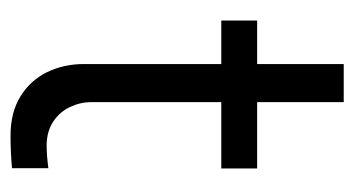

<svg xmlns="http://www.w3.org/2000/svg" viewBox="-180 -506 698 379"><g transform="rotate(90 169.5 -317.0)"><path d="M182.1 -404.3V-147.5Q182.1 -126 191.7 -105.7Q201.2 -85.4 220.7 -72.5Q240.2 -59.6 268.1 -59.6Q287.6 -59.6 312.5 -63V8.8Q280.8 11.7 248 11.7Q202.6 11.7 170.9 -7.8Q139.2 -27.3 123 -60.3Q106.9 -93.3 106.9 -133.3V-404.3H21V-475.1H106.9V-646H182.1V-475.1H313V-404.3Z"/></g></svg>

Font: Selawik
Style: Regular
Weight: 400
Designer: Aaron Bell
Foundry: Microsoft Corporation
Version: Version 1.01